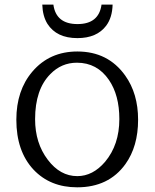

<svg xmlns="http://www.w3.org/2000/svg" viewBox="-20 -780 660 820"><path d="M413.6 -760.3H460.9Q459.5 -705.1 433.6 -670.4Q393.6 -617.2 310.5 -617.2Q221.7 -617.2 182.6 -678.2Q162.1 -711.4 160.6 -760.3H208Q219.2 -677.2 311 -677.2Q402.3 -677.2 413.6 -760.3ZM310.5 -560.1Q441.4 -560.1 514.6 -457.5Q569.8 -380.4 569.8 -268.6Q569.8 -154.8 515.6 -79.1Q444.3 20 309.6 20Q194.3 20 123 -55.7Q49.8 -134.3 49.8 -268.6Q49.8 -394 118.2 -474.1Q191.4 -560.1 310.5 -560.1ZM308.6 -512.2Q242.2 -512.2 194.8 -463.4Q129.9 -397.9 129.9 -271Q129.9 -168.9 184.1 -97.7Q236.8 -27.8 310.1 -27.8Q376.5 -27.8 428.7 -88.9Q489.7 -161.6 489.7 -271.5Q489.7 -373.5 445.3 -438.5Q395 -512.2 308.6 -512.2Z"/></svg>

Font: BIZ UDPMincho
Style: Regular
Weight: 400
Designer: TypeBank Co., Ltd.
Foundry: Morisawa Inc.
Version: Version 1.06